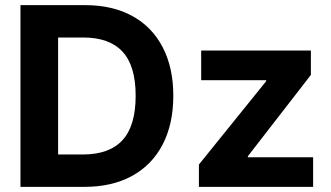

<svg xmlns="http://www.w3.org/2000/svg" viewBox="-20 -727 1289 747"><path d="M59.6 0V-707H311.5Q417.5 -707 494.6 -664.8Q571.8 -622.6 613 -543Q654.3 -463.4 654.3 -354.5Q654.3 -244.6 612.8 -164.8Q571.3 -85 493.7 -42.5Q416 0 308.6 0ZM302.7 -126Q405.3 -126 456.5 -181.6Q507.8 -237.3 507.8 -354.5Q507.8 -470.7 456.8 -525.9Q405.8 -581.1 303.7 -581.1H206.1V-126ZM753.9 -86.9 1015.6 -411.1V-415H762.7V-530.3H1189.5V-435.5L944.3 -119.1V-115.2H1198.2V0H753.9Z"/></svg>

Font: Pretendard JP
Style: Bold
Weight: 700
Designer: Base glyphs from Inter by Rasmus Andersson; Hangeul glyphs from Noto Sans CJK(Source Han Sans) by Jang Soo-young and Kan
Foundry: Kil Hyung-jin
Version: Version 1.309